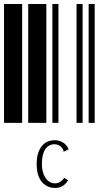

<svg xmlns="http://www.w3.org/2000/svg" viewBox="-20 -610 520 953"><path d="M0 0V-590H90V0ZM120 0V-590H210V0ZM240 0V-590H270V0ZM360 0V-590H390V0ZM420 0V-590H450V0ZM253 323Q227 323 207 310Q186 297 174 271Q162 244 162 204Q162 162 175 135Q188 109 208 97Q228 86 251 86Q276 86 294 98Q312 110 321 131L299 142L296 143L295 141V138Q295 134 290 127Q282 116 272 111Q262 106 251 106Q221 106 204 132Q188 157 188 203Q188 231 196 254Q205 276 219 288Q234 300 252 300Q266 300 278 293Q291 285 299 272L318 285Q306 304 291 313Q275 323 253 323Z"/></svg>

Font: Libre Barcode 39 Text
Style: Regular
Weight: 400
Version: Version 1.005; ttfautohint (v1.8.3)